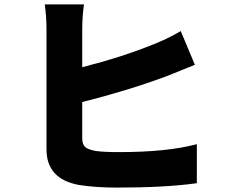

<svg xmlns="http://www.w3.org/2000/svg" viewBox="-20 -818 1040 871"><path d="M353 -190Q353 -162 368 -150Q381 -139 415 -133Q451 -128 521 -128Q739 -128 873 -164V13Q732 33 511 33Q413 33 338 21Q191 -6 191 -140V-681Q191 -744 183 -798H361Q353 -744 353 -681V-513Q537 -560 679 -618Q738 -641 800 -677L864 -524Q756 -480 735 -472Q563 -408 353 -355Z"/></svg>

Font: KaiGen Gothic KR Heavy
Style: Heavy
Weight: 900
Designer: Ryoko NISHIZUKA  (kana & ideographs); Paul D. Hunt (Latin, Greek & Cyrillic); Wenlong ZHANG  (bopomofo); Sandoll Communi
Foundry: Adobe Systems Incorporated
Version: Version 1.002 March 28, 2018